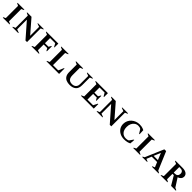

<svg xmlns="http://www.w3.org/2000/svg" viewBox="734 -2850 5139 5139"><g transform="rotate(45 3303.0 -280.5)"><path d="M56 0V-16L122 -49V-511L56 -544V-560H313V-544L243 -511V-49L313 -16V0Z M418 0V-16L491 -49V-512L418 -544V-560H583L918 -174V-512L826 -544V-560H1048V-544L977 -512V4H919L550 -418V-51L642 -16V0Z M1143 0V-16L1217 -49V-511L1144 -544V-560H1599V-413H1585L1531 -509H1338V-314H1473L1512 -384H1528V-196H1512L1473 -266H1338V-49L1425 -16V0Z M1711 0V-16L1784 -49V-511L1711 -544V-560H1987V-544L1905 -511V-51H2103L2171 -205H2187V0Z M2593 10Q2521 10 2464.5 -13Q2408 -36 2375.5 -88Q2343 -140 2343 -228V-511L2269 -544V-560H2538V-544L2464 -511V-230Q2464 -162 2484 -123Q2504 -84 2539.5 -67Q2575 -50 2623 -50Q2665 -50 2700 -66Q2735 -82 2756 -116.5Q2777 -151 2777 -205V-513L2694 -544V-560H2910V-544L2837 -512V-222Q2837 -100 2771 -45Q2705 10 2593 10Z M3015 0V-16L3088 -49V-511L3015 -544V-560H3475V-413H3459L3401 -509H3209V-314H3347L3387 -384H3402V-196H3387L3347 -266H3209V-51H3423L3484 -171H3500V0Z M3608 0V-16L3681 -49V-512L3608 -544V-560H3773L4108 -174V-512L4016 -544V-560H4238V-544L4167 -512V4H4109L3740 -418V-51L3832 -16V0Z M4653 10Q4563 10 4493.5 -26Q4424 -62 4384.5 -124.5Q4345 -187 4345 -267Q4345 -334 4371 -390Q4397 -446 4442.5 -486.5Q4488 -527 4546 -549Q4604 -571 4667 -571Q4711 -571 4742 -565.5Q4773 -560 4797 -550.5Q4821 -541 4845 -529L4852 -381H4835L4766 -492Q4744 -508 4721.5 -514Q4699 -520 4670 -520Q4612 -520 4566.5 -489Q4521 -458 4494.5 -404Q4468 -350 4468 -279Q4468 -166 4523.5 -103.5Q4579 -41 4670 -41Q4698 -41 4721.5 -45.5Q4745 -50 4766 -61L4844 -172H4860L4850 -34Q4815 -14 4766 -2Q4717 10 4653 10Z M4995 0V-16L5061 -49V-511L4995 -544V-560H5252V-544L5182 -511V-49L5252 -16V0Z M5333 0V-16L5383 -43L5606 -565H5674L5893 -47L5954 -16V0H5699V-16L5769 -46L5710 -188H5506L5447 -45L5519 -16V0ZM5527 -239H5689L5608 -434Z M6030 0V-16L6104 -49V-511L6030 -544V-560H6302Q6394 -560 6447 -523Q6500 -486 6500 -422Q6500 -328 6386 -287L6541 -47L6606 -16V0H6426L6274 -255H6224V-50L6289 -16V0ZM6262 -512H6224V-303H6266Q6320 -303 6348 -331.5Q6376 -360 6376 -409Q6376 -512 6262 -512Z"/></g></svg>

Font: Spectral SC SemiBold
Style: Regular
Weight: 600
Designer: Jean-Baptiste Levee
Foundry: Production Type
Version: Version 2.001